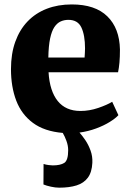

<svg xmlns="http://www.w3.org/2000/svg" viewBox="-20 -590 592 866"><path d="M247 256.5Q230 256.5 209.5 252Q189 247.5 176 242L176.5 149.5Q187 153 199.5 154.5Q212 156 218 156Q252 156 269.8 144.8Q287.5 133.5 287.5 87.5Q287.5 66.5 279.5 45Q271.5 23.5 263 9.5Q180 2.5 128.5 -35.8Q77 -74 53.2 -136.2Q29.5 -198.5 29.5 -278Q29.5 -347.5 49 -401.8Q68.5 -456 104.5 -493.5Q140.5 -531 191 -550.5Q241.5 -570 303.5 -570Q409.5 -570 464.2 -516.2Q519 -462.5 521 -367Q521 -333 518.8 -308Q516.5 -283 512.5 -264H199Q201.5 -221.5 212 -189Q222.5 -156.5 240.5 -134.2Q258.5 -112 284 -100.8Q309.5 -89.5 343 -89.5Q383 -89.5 423.2 -103.2Q463.5 -117 486 -131L514 -70.5Q501.5 -56.5 475 -40Q448.5 -23.5 413.2 -10.5Q378 2.5 338.5 8Q350.5 21 364.8 42Q379 63 388.5 89.2Q398 115.5 396.5 144.5Q394.5 187 376.2 211.5Q358 236 325.5 246.2Q293 256.5 247 256.5ZM198 -330.5H361.5Q362 -341 362.8 -351.2Q363.5 -361.5 363.5 -372Q363.5 -431 347.2 -465.8Q331 -500.5 288.5 -500.5Q269.5 -500.5 253.5 -493.2Q237.5 -486 225.2 -467.8Q213 -449.5 206 -416.2Q199 -383 198 -330.5Z"/></svg>

Font: Merriweather Light 18pt Black
Style: Regular
Weight: 900
Version: Version 2.100